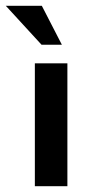

<svg xmlns="http://www.w3.org/2000/svg" viewBox="-43 -641 329 661"><path d="M77 -423H189V0H77ZM-23 -621H101L170 -487H100Z"/></svg>

Font: Josefin Sans Thin SemiBold
Style: Regular
Weight: 600
Version: Version 2.000